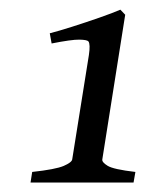

<svg xmlns="http://www.w3.org/2000/svg" viewBox="-20 -682 333 405"><path d="M265.6 -319.3 261.7 -296.9H44.4L47.9 -319.3Q97.2 -324.7 114.3 -332Q131.3 -339.4 132.3 -345.7L167.5 -565.9Q170.9 -588.9 166.5 -594.7Q163.6 -598.1 147.2 -598.4Q130.9 -598.6 88.9 -590.3L85 -611.8Q102.5 -616.2 131.8 -625.5Q161.1 -634.8 189.7 -644.8Q218.3 -654.8 233.9 -661.6L244.1 -650.9L195.8 -345.7Q194.8 -339.8 207 -332.3Q219.2 -324.7 265.6 -319.3Z"/></svg>

Font: Gentium Book Plus
Style: Italic
Weight: 400
Italic angle: -8°
Designer: Victor Gaultney, Annie Olsen, Iska Routamaa, Becca Hirsbrunner
Foundry: SIL International
Version: Version 6.101